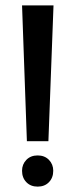

<svg xmlns="http://www.w3.org/2000/svg" viewBox="-20 -680 280 714"><path d="M80 -155 62 -660H179L160 -155ZM120 14Q94 14 78 -2.5Q62 -19 62 -45Q62 -69 78 -85.5Q94 -102 120 -102Q146 -102 162 -85.5Q178 -69 178 -45Q178 -19 162 -2.5Q146 14 120 14Z"/></svg>

Font: El Messiri SemiBold
Style: Regular
Weight: 600
Designer: Mohamed Gaber
Foundry: Kief Type Foundry
Version: Version 2.020; ttfautohint (v1.8.3)